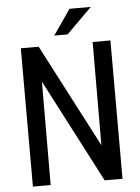

<svg xmlns="http://www.w3.org/2000/svg" viewBox="-59 -937 719 983"><g transform="rotate(-5 300.0 -445.5)"><path d="M530.3 0H438.5L162.6 -531.2L161.1 0H69.8V-710.9H161.6L437.5 -180.7L439 -710.9H530.3ZM335.9 -890.6H445.3L314.5 -760.7H246.1Z"/></g></svg>

Font: RobotoMono-Regular
Style: Regular
Weight: 400
Designer: Google
Version: Version 2.000985; 2015; ttfautohint (v1.3)